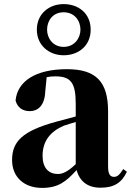

<svg xmlns="http://www.w3.org/2000/svg" viewBox="-20 -901 640 938"><path d="M291 -672C238 -672 210 -715 210 -756C210 -800 238 -841 291 -841C344 -841 373 -800 373 -756C373 -715 344 -672 291 -672ZM291 -631C364 -631 423 -678 423 -756C423 -835 364 -881 291 -881C219 -881 160 -833 160 -756C160 -680 219 -631 291 -631ZM471 16C536 16 574 -7 600 -62L582 -75C563 -45 552 -37 537 -37C518 -37 508 -50 508 -88V-357C508 -502 449 -563 307 -563C152 -563 65 -503 56 -410C65 -376 90 -358 126 -358C164 -358 198 -384 201 -453L208 -524C223 -527 236 -528 250 -528C326 -528 350 -497 350 -393V-332L253 -306C90 -261 39 -210 39 -119C39 -35 99 17 185 17C265 17 303 -14 354 -70C369 -17 406 16 471 16ZM350 -99C309 -60 284 -51 263 -51C218 -51 188 -80 188 -140C188 -213 227 -259 292 -287C306 -292 327 -298 350 -305Z"/></svg>

Font: Noto Serif CJK HK Black
Style: Regular
Weight: 900
Designer: Ryoko NISHIZUKA 西塚涼子 (kana & ideographs); Frank Grießhammer (Latin, Greek & Cyrillic); Wenlong ZHANG 张文龙 (bopomofo); San
Foundry: Adobe
Version: Version 2.001;hotconv 1.1.0;makeotfexe 2.6.0